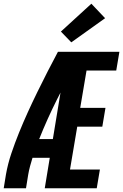

<svg xmlns="http://www.w3.org/2000/svg" viewBox="-27 -1014 663 1034"><path d="M-7 0 5 -74Q15 -131 34 -187.5Q53 -244 75.5 -299.5Q98 -355 123 -410Q148 -465 174.5 -519Q201 -573 228.5 -627Q256 -681 285 -735H335L332 -714L389 -687Q333 -584 280 -478.5Q227 -373 184 -265H258L241 -164H148Q141 -142 135 -119.5Q129 -97 125 -74L113 0ZM214 0 335 -735H616L599 -634H439L405 -433H541L524 -332H389L350 -101H511L494 0ZM357 -786 301 -844 465 -994 539 -916Z"/></svg>

Font: Iosevka Curly Extended
Style: Bold Italic
Weight: 700
Width: 7
Italic angle: -9°
Monospace: yes
Designer: Belleve Invis
Foundry: Belleve Invis
Version: Version 11.1.0; ttfautohint (v1.8.3)